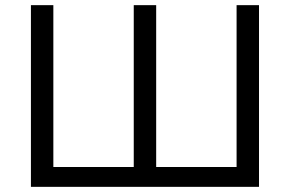

<svg xmlns="http://www.w3.org/2000/svg" viewBox="-20 -725 1125 745"><path d="M100 0V-705H187V-77H499V-705H586V-77H898V-705H985V0Z"/></svg>

Font: Nunito Sans 9pt
Style: Regular
Weight: 400
Version: Version 3.101;gftools[0.9.27]